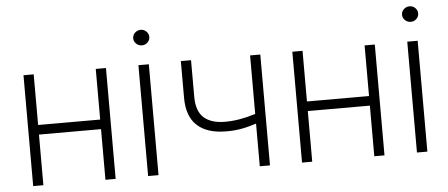

<svg xmlns="http://www.w3.org/2000/svg" viewBox="-48 -806 2135 915"><g transform="rotate(-5 1019.5 -348.5)"><path d="M125 -288.1H421.9V-530.3H470.7V0H421.9V-242.2H125V0H76.2V-530.3H125Z M626 -530.3H675.8V0H626ZM612.3 -660.2Q612.3 -675.3 623.8 -686.3Q635.3 -697.3 651.4 -697.3Q667 -697.3 678.2 -686.3Q689.5 -675.3 689.5 -660.2Q689.5 -645 678.2 -634Q667 -623 651.4 -623Q635.3 -623 623.8 -634Q612.3 -645 612.3 -660.2Z M1209 0H1160.2V-204.1Q1119.6 -190.9 1085.7 -185.1Q1051.8 -179.2 1015.6 -179.7Q924.8 -179.7 877 -223.6Q829.1 -267.6 829.1 -356.4V-532.2H877.9V-356.4Q877.9 -288.6 912.8 -257.1Q947.8 -225.6 1014.6 -225.6Q1083 -225.6 1160.2 -250.5V-530.3H1209Z M1411.1 -288.1H1708V-530.3H1756.8V0H1708V-242.2H1411.1V0H1362.3V-530.3H1411.1Z M1912.1 -530.3H1961.9V0H1912.1ZM1898.4 -660.2Q1898.4 -675.3 1909.9 -686.3Q1921.4 -697.3 1937.5 -697.3Q1953.1 -697.3 1964.4 -686.3Q1975.6 -675.3 1975.6 -660.2Q1975.6 -645 1964.4 -634Q1953.1 -623 1937.5 -623Q1921.4 -623 1909.9 -634Q1898.4 -645 1898.4 -660.2Z"/></g></svg>

Font: Pretendard Std ExtraLight
Style: Regular
Weight: 200
Designer: Base glyphs from Inter by Rasmus Andersson; Hangeul glyphs from Noto Sans CJK(Source Han Sans) by Jang Soo-young and Kan
Foundry: Kil Hyung-jin
Version: Version 1.309